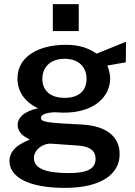

<svg xmlns="http://www.w3.org/2000/svg" viewBox="-20 -743 658 934"><path d="M363 -723H237V-592H363ZM296 171C469 171 562 106 562 7C562 -72 507 -129 382 -137C336 -140 296 -142 273 -143C207 -148 179 -152 179 -169C179 -182 195 -195 249 -197C260 -196 280 -195 291 -195C442 -195 516 -275 516 -363C516 -378 510 -407 502 -424L592 -440L593 -540L450 -482C411 -508 370 -525 300 -525C165 -525 65 -466 65 -362C65 -302 95 -250 165 -216C99 -203 66 -171 66 -136C66 -91 108 -74 125 -64C114 -57 26 -32 26 40C26 118 118 171 296 171ZM294 -267C226 -267 186 -302 186 -359C186 -418 227 -457 294 -457C362 -457 401 -418 401 -359C401 -301 363 -267 294 -267ZM316 99C204 99 145 77 145 26C145 -13 186 -46 229 -44L360 -35C419 -31 445 -8 445 29C445 76 408 99 316 99Z"/></svg>

Font: United Sans SemiBold
Style: Regular
Weight: 600
Designer: Pablo Impallari, Rodrigo Fuenzalida (Modified by Dan O. Williams)
Version: Version 1.000;PS 001.000;hotconv 1.0.88;makeotf.lib2.5.64775